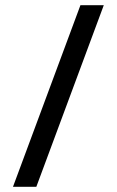

<svg xmlns="http://www.w3.org/2000/svg" viewBox="-20 -720 450 740"><path d="M380 -700 120 0H30L290 -700Z"/></svg>

Font: Croissant One
Style: Regular
Weight: 400
Designer: Eduardo Rodriguez Tunni
Foundry: Eduardo Rodriguez Tunni
Version: Version 1.001